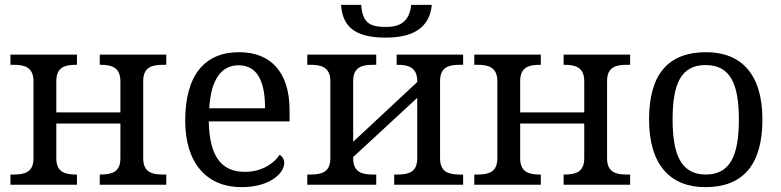

<svg xmlns="http://www.w3.org/2000/svg" viewBox="-20 -761 3216 791"><path d="M23 0H297V-42H294C250 -42 212 -50 212 -109V-252H476V-109C476 -50 438 -42 394 -42H391V0H665V-42H652C608 -42 570 -50 570 -109V-427C570 -486 608 -494 652 -494H665V-536H391V-494H394C438 -494 476 -485 476 -426V-298H212V-427C212 -486 250 -494 294 -494H297V-536H23V-494H36C80 -494 118 -485 118 -426V-109C118 -50 80 -42 36 -42H23Z M975 10C1094 10 1151 -49 1151 -89C1151 -106 1141 -119 1132 -123C1108 -87 1058 -53 989 -53C893 -53 843 -115 840 -261H1173V-307C1173 -465 1094 -546 965 -546C823 -546 743 -451 743 -264C743 -91 830 10 975 10ZM842 -315C849 -430 889 -492 963 -492C1043 -492 1072 -421 1072 -315Z M1569 -606C1699 -606 1751 -660 1759 -741H1674C1667 -672 1628 -650 1571 -650C1502 -650 1474 -667 1468 -741H1385C1391 -657 1435 -606 1569 -606ZM1246 0H1530V-42H1517C1473 -42 1435 -50 1435 -109V-114L1699 -358V-109C1699 -50 1661 -42 1617 -42H1604V0H1888V-42H1875C1831 -42 1793 -50 1793 -109V-427C1793 -486 1831 -494 1875 -494H1888V-536H1614V-494H1617C1661 -494 1699 -485 1699 -426V-423L1435 -177V-427C1435 -486 1473 -494 1517 -494H1530V-536H1246V-494H1259C1303 -494 1341 -485 1341 -426V-109C1341 -50 1303 -42 1259 -42H1246Z M1934 0H2208V-42H2205C2161 -42 2123 -50 2123 -109V-252H2387V-109C2387 -50 2349 -42 2305 -42H2302V0H2576V-42H2563C2519 -42 2481 -50 2481 -109V-427C2481 -486 2519 -494 2563 -494H2576V-536H2302V-494H2305C2349 -494 2387 -485 2387 -426V-298H2123V-427C2123 -486 2161 -494 2205 -494H2208V-536H1934V-494H1947C1991 -494 2029 -485 2029 -426V-109C2029 -50 1991 -42 1947 -42H1934Z M2886 10C3040 10 3121 -81 3121 -269C3121 -456 3033 -546 2889 -546C2734 -546 2654 -456 2654 -269C2654 -81 2742 10 2886 10ZM2888 -42C2788 -42 2751 -120 2751 -269C2751 -418 2787 -493 2887 -493C2987 -493 3024 -418 3024 -269C3024 -120 2988 -42 2888 -42Z"/></svg>

Font: Noto Serif Thai
Style: Regular
Weight: 400
Designer: Monotype Design Team
Foundry: Monotype Imaging Inc.
Version: Version 1.901